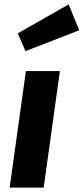

<svg xmlns="http://www.w3.org/2000/svg" viewBox="-20 -855 381 875"><path d="M293 -835 61 -703 96 -622 341 -717ZM253 -531H98L24 0H179Z"/></svg>

Font: Fira Sans
Style: Bold Italic
Weight: 700
Italic angle: -8°
Designer: bBox Type GmbH & Carrois Corporate GbR & Edenspiekermann AG
Foundry: bBox Type GmbH & Carrois Corporate GbR & Edenspiekermann AG
Version: Version 4.301;PS 004.301;hotconv 1.0.88;makeotf.lib2.5.64775